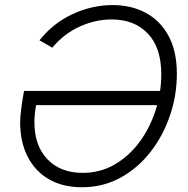

<svg xmlns="http://www.w3.org/2000/svg" viewBox="-20 -748 760 776"><path d="M311 8.8Q232.9 8.8 177 -23.9Q121.1 -56.6 91.3 -115.7Q61.5 -174.8 61.5 -252.9Q61.5 -276.4 65.7 -308.3Q69.8 -340.3 77.1 -380.4H642.6L630.4 -323.2H126Q122.6 -305.2 120.8 -287.6Q119.1 -270 119.1 -254.4Q119.1 -158.7 172.1 -104Q225.1 -49.3 314 -49.3Q385.7 -49.3 444.1 -83.5Q502.4 -117.7 544.4 -174.8Q586.4 -231.9 609.1 -303Q631.8 -374 631.8 -447.8Q631.8 -555.7 577.4 -612.5Q522.9 -669.4 431.6 -669.4Q364.7 -669.4 301 -640.1Q237.3 -610.8 191.4 -555.2L139.6 -585Q194.8 -654.8 273.7 -691.2Q352.5 -727.5 435.1 -727.5Q511.2 -727.5 569.8 -695.8Q628.4 -664.1 661.6 -602.1Q694.8 -540 694.8 -449.7Q694.8 -362.3 666.7 -280.3Q638.7 -198.2 587.6 -133.1Q536.6 -67.9 466.3 -29.5Q396 8.8 311 8.8Z"/></svg>

Font: Reddit Sans Light
Style: Italic
Weight: 300
Italic angle: -11.25°
Designer: Stephen Hutchings
Version: Version 1.013